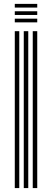

<svg xmlns="http://www.w3.org/2000/svg" viewBox="-20 -959 265 979"><path d="M147 0V-800H169.9V0ZM55.4 0V-800H78.3V0ZM101.2 0V-800H124.1V0ZM55.4 -920.4V-939.2H169.9V-920.4ZM55.4 -845V-863.8H169.9V-845ZM55.4 -882.7V-901.5H169.9V-882.7Z"/></svg>

Font: Big Shoulders Inline Text Thin
Style: Regular
Weight: 100
Designer: Patric King
Foundry: XO Type Co
Version: Version 2.002